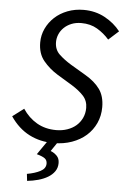

<svg xmlns="http://www.w3.org/2000/svg" viewBox="-59 -710 628 965"><g transform="rotate(5 255.0 -227.5)"><path d="M69 -147Q98 -103 140.5 -78.5Q183 -54 238 -54Q268 -54 294 -63Q320 -72 338.5 -88Q357 -104 368 -127Q379 -150 379 -178Q379 -214 356.5 -238.5Q334 -263 297 -286L221 -332Q179 -358 149.5 -394Q120 -430 120 -486Q120 -523 135.5 -556Q151 -589 178 -614Q205 -639 242.5 -653.5Q280 -668 324 -668Q383 -668 431 -642Q479 -616 510 -576L459 -530Q433 -560 398.5 -580.5Q364 -601 318 -601Q290 -601 268 -592Q246 -583 230.5 -568Q215 -553 207 -534Q199 -515 199 -495Q199 -457 223.5 -433.5Q248 -410 284 -388L360 -343Q408 -315 433.5 -279.5Q459 -244 459 -189Q459 -145 442 -108Q425 -71 395 -44.5Q365 -18 323 -3Q281 12 231 12Q163 12 107.5 -16.5Q52 -45 12 -104ZM206 -3H258L220 53Q238 60 251.5 73.5Q265 87 265 110Q265 134 252.5 152Q240 170 219 182.5Q198 195 171 202.5Q144 210 115 213L111 178Q151 171 178 157Q205 143 205 118Q205 101 193 92Q181 83 152 75Z"/></g></svg>

Font: mr_Source Sans Pro
Style: Italic
Weight: 400
Italic angle: -11°
Designer: Paul D. Hunt
Foundry: Adobe Systems Incorporated
Version: Version 1.036;July 10, 2024;FontCreator 11.5.0.2430 64-bit